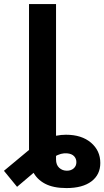

<svg xmlns="http://www.w3.org/2000/svg" viewBox="-82 -748 528 972"><path d="M254.4 204.1Q187.5 204.1 145.8 181.9Q104 159.7 84.5 120.1Q64.9 80.6 64.9 29.3V-106.9H201.7V59.1Q201.7 86.9 217.8 101.6Q233.9 116.2 256.8 116.2Q277.8 116.2 291.3 104.2Q304.7 92.3 304.7 72.8Q304.7 55.2 293 42.7Q281.2 30.3 257.8 28.3Q242.2 26.9 226.6 31Q210.9 35.2 192.4 45.9Q173.8 56.6 148.4 75.7L4.4 197.8L-62 116.7L74.2 3.4Q109.9 -26.9 156.2 -46.4Q202.6 -65.9 252 -65.9Q331.1 -65.9 378.4 -25.9Q425.8 14.2 425.8 77.1Q425.8 136.2 380.9 170.2Q335.9 204.1 254.4 204.1ZM201.7 -727.5V0H64.9V-727.5Z"/></svg>

Font: Inter Cardless
Style: Bold
Weight: 700
Designer: Rasmus Andersson
Foundry: rsms
Version: Version 4.001;git-9221beed3